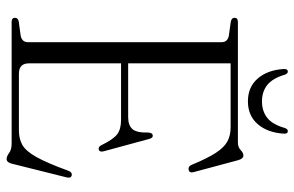

<svg xmlns="http://www.w3.org/2000/svg" viewBox="-178 -716 910 594"><g transform="rotate(90 277.0 -419.0)"><path d="M35 -689.5Q35 -700 48 -700H420.5Q435.5 -700 444.2 -708.5Q453 -717 461 -717Q471 -717 475.5 -701L512.5 -563Q516 -549.5 505 -547.5Q494.5 -545.5 489.5 -558Q469.5 -606.5 452.5 -632.2Q435.5 -658 417 -667.8Q398.5 -677.5 374 -677.5H176V-360.5H342.5Q367.5 -360.5 379.2 -373.5Q391 -386.5 390 -422.5Q391 -435.5 398 -436.5Q407 -438 410 -425L448 -285Q451.5 -272 442.5 -269.5Q434 -267.5 429 -278Q411.5 -314 395.8 -326.2Q380 -338.5 351 -338.5H176V-53.5Q176 -22.5 208 -22.5H383Q409.5 -22.5 428.5 -33.2Q447.5 -44 466 -77Q484.5 -110 508.5 -176Q513 -187.5 522 -186Q532.5 -184 528.5 -169L486.5 -1Q482.5 15.5 472 15.5Q463.5 15.5 453.2 7.8Q443 0 423.5 0H48Q35 0 35 -10.5Q35 -19.5 47 -22L90.5 -28Q110.5 -32 110.5 -50.5V-649.5Q110.5 -668 90.5 -672L47 -678Q35 -680.5 35 -689.5ZM293.5 -774.5Q324 -774.5 344.8 -791Q365.5 -807.5 376 -845.5Q379.5 -854.5 385.5 -854.5Q394.5 -854.5 393.5 -842Q390.5 -792 364.2 -761.5Q338 -731 293.5 -731Q249 -731 222.8 -761.5Q196.5 -792 193.5 -842Q193 -854.5 201.5 -854.5Q207.5 -854.5 211 -845.5Q222 -807.5 242.8 -791Q263.5 -774.5 293.5 -774.5Z"/></g></svg>

Font: Fraunces 144pt Soft Light
Style: Regular
Weight: 300
Version: Version 1.000;[0bf87f6ff]